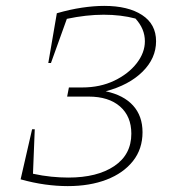

<svg xmlns="http://www.w3.org/2000/svg" viewBox="-20 -626 598 652"><path d="M89 -187H98L92 -36Q124 -29 154.5 -26Q185 -23 212 -23Q310 -23 368 -62Q426 -101 426 -172Q426 -231 387.5 -264.5Q349 -298 281 -298H208L214 -329H259Q320 -329 368 -352Q416 -375 444 -411Q472 -447 472 -486Q472 -528 440 -563Q391 -576 332 -576Q273 -576 207 -562L153 -412H144L173 -581Q218 -594 258.5 -600Q299 -606 334 -606Q415 -606 462.5 -575Q510 -544 510 -486Q510 -428 464 -382.5Q418 -337 339 -316Q400 -303 432 -267.5Q464 -232 464 -177Q464 -120 431.5 -79Q399 -38 342 -16Q285 6 210 6Q173 6 133 0.5Q93 -5 50 -17Z"/></svg>

Font: Piazzolla SC Thin
Style: Italic
Weight: 100
Italic angle: -11.3°
Designer: Juan Pablo del Peral
Foundry: Huerta Tipografica
Version: Version 1.330